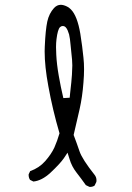

<svg xmlns="http://www.w3.org/2000/svg" viewBox="-20 -775 540 783"><path d="M209.5 -551.3Q208.5 -566.4 208.5 -583Q208.5 -599.6 210.4 -615.2Q215.3 -654.8 224.6 -664.1Q229.5 -668.9 235.4 -668.9Q242.7 -668.9 247.6 -664.1Q252.4 -659.2 255.9 -651.1Q259.3 -643.1 261.7 -634.8Q265.6 -618.7 267.8 -591.8Q270 -564.9 273.9 -531.2Q274.9 -521 274.9 -507.8Q274.9 -494.6 273.4 -470.5Q272 -446.3 266.1 -396L264.2 -376.5L238.3 -375Q227.5 -420.4 219.5 -466.8Q211.4 -513.2 209.5 -551.3ZM346.7 -12.7Q357.9 -12.7 365.7 -18.1L373 -33.2Q373.5 -36.6 373.5 -39.6Q373.5 -52.2 365.7 -62Q315.4 -125.5 304.4 -157.7Q293.5 -189.9 280.3 -224.6L304.7 -330.1Q315.9 -379.9 320.3 -438Q322.8 -467.3 322.8 -492.7Q322.8 -518.1 320.3 -540Q315.9 -585 307.6 -637.2Q295.4 -710.4 269 -736.8Q257.3 -748.5 240.7 -753.4Q233.9 -755.4 228 -755.4Q212.4 -755.4 200.2 -742.2Q180.2 -720.2 172.9 -687.5Q165.5 -652.8 162.6 -585Q162.1 -575.2 162.1 -565.4Q162.1 -503.9 177.2 -423.3Q194.3 -328.1 222.7 -231.4Q213.4 -199.7 201.7 -173.3Q189 -146 164.1 -117.7Q140.1 -90.3 103 -77.1L97.2 -64.9Q96.7 -63.5 96.7 -62.5Q96.7 -50.3 102.5 -41.5L116.2 -34.7Q150.4 -38.1 185.5 -70.3Q224.1 -106.4 240.2 -129.4L255.4 -152.3L263.7 -126Q272.5 -96.2 292 -71.3Q311.5 -46.4 330.1 -20L344.2 -13.2Q345.7 -12.7 346.7 -12.7Z"/></svg>

Font: NaikaiFont
Style: ExtraLight
Weight: 200
Version: Version 1.89